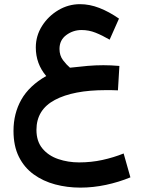

<svg xmlns="http://www.w3.org/2000/svg" viewBox="-20 -545 674 903"><path d="M541.5 -234.9 534.7 -120.1Q515.1 -121.1 502.7 -121.1Q490.2 -121.1 477.5 -121.1Q324.7 -121.1 238 -75Q151.4 -28.8 151.4 65.9Q151.4 119.6 179.7 153.6Q208 187.5 253.9 203.1Q299.8 218.8 352.1 218.8Q409.2 218.8 461.7 207.3Q514.2 195.8 561.5 176.8L593.3 289.1Q539.1 311.5 478.3 324.5Q417.5 337.4 357.9 337.4Q295.9 337.4 239.3 322.3Q182.6 307.1 138.4 275.1Q94.2 243.2 68.8 192.4Q43.5 141.6 43.5 70.3Q43.5 -11.2 80.3 -76.4Q117.2 -141.6 197.3 -187.5Q148.4 -245.1 148.4 -321.8Q148.4 -376.5 177.7 -422.9Q207 -469.2 254.4 -497.3Q301.8 -525.4 356.4 -525.4Q401.4 -525.4 447.3 -507.6Q493.2 -489.7 539.6 -457.5L495.6 -358.4Q461.4 -378.4 429.7 -391.1Q397.9 -403.8 363.8 -403.8Q323.7 -403.8 291.7 -380.1Q259.8 -356.4 259.8 -314.9Q259.8 -283.7 276.6 -261.7Q293.5 -239.7 309.1 -226.6Q355.5 -231.9 392.1 -235.1Q428.7 -238.3 466.3 -238.3Q485.4 -238.3 502.2 -237.5Q519 -236.8 541.5 -234.9Z"/></svg>

Font: Vazirmatn UI NL SemiBold
Style: Regular
Weight: 600
Designer: Saber Rastikerdar
Foundry: Saber Rastikerdar
Version: Version 33.003